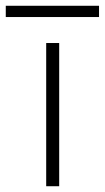

<svg xmlns="http://www.w3.org/2000/svg" viewBox="-112 -645 363 665"><path d="M48 0V-496H93V0ZM-92 -586V-625H231V-586Z"/></svg>

Font: DM Sans 36pt ExtraLight
Style: Regular
Weight: 250
Designer: Colophon Foundry, Jonny Pinhorn
Foundry: Colophon Foundry
Version: Version 4.004;gftools[0.9.30]